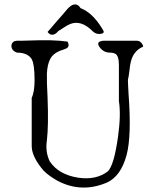

<svg xmlns="http://www.w3.org/2000/svg" viewBox="-20 -828 700 872"><path d="M245 -687Q227 -665 208 -672Q200 -677 196 -683Q202 -690 213.5 -703Q225 -716 241 -735Q256 -752 267.5 -765Q279 -778 286 -787Q317 -821 339 -800Q342 -797 346 -791Q374 -780 397.5 -757.5Q421 -735 441 -703L450 -688Q455 -676 436 -674Q416 -672 402 -685Q349 -739 299 -719Q289 -715 275.5 -706.5Q262 -698 245 -687ZM466 1Q351 50 243 -6Q225 -16 208.5 -27.5Q192 -39 178 -53Q125 -115 124 -163V-384Q137 -410 137 -465Q137 -538 123 -561Q104 -589 57 -589Q30 -599 32 -623Q36 -642 57 -643Q67 -643 81 -643Q95 -643 114 -644Q167 -646 210 -645Q253 -644 287 -639Q299 -615 279 -607Q277 -606 274 -605Q271 -604 266 -602Q223 -589 208 -560Q195 -535 193 -494Q192 -458 196 -385Q201 -259 193 -191Q185 -138 206 -95Q246 -35 335 -21Q417 -9 470 -50Q498 -78 516 -207Q523 -257 524 -297.5Q525 -338 520 -369V-534Q520 -573 505 -583Q495 -589 479 -589Q451 -589 433 -613Q417 -635 438 -641Q446 -643 452 -643H602Q618 -643 627 -626Q630 -622 630 -616Q582 -596 572 -537Q571 -533 570 -525.5Q569 -518 568 -508Q566 -494 564.5 -483Q563 -472 561 -465Q561 -449 564 -399Q578 -211 555 -124Q529 -28 466 1Z"/></svg>

Font: New Tegomin
Style: Regular
Weight: 400
Designer: Kyosuke Nagai
Version: Version 1.000